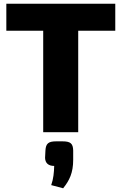

<svg xmlns="http://www.w3.org/2000/svg" viewBox="-20 -710 653 1031"><path d="M599 -690H14V-545H212V0H400V-545H599ZM316 49H281C240 49 226 61 224 98L222 138C223 165 239 181 271 181C270 217 267 250 255 284L319 301C353 259 373 218 373 148V98C372 61 359 49 316 49Z"/></svg>

Font: Exo 2 Extra Bold
Style: Regular
Weight: 800
Designer: Natanael Gama
Version: Version 1.001;PS 001.001;hotconv 1.0.88;makeotf.lib2.5.64775